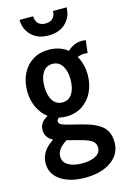

<svg xmlns="http://www.w3.org/2000/svg" viewBox="-142 -775 713 1089"><g transform="rotate(-15 215.0 -230.5)"><path d="M430 98Q430 168 371.5 209Q313 250 219 250Q130 250 75.5 213.5Q21 177 21 113Q21 43 97 -6Q53 -29 53 -74Q53 -119 102 -144Q66 -171 46 -214.5Q26 -258 26 -310Q26 -365 47.5 -409.5Q69 -454 109 -479.5Q149 -505 204 -505Q269 -505 314 -469Q353 -505 397 -505Q410 -505 422 -503L413 -429Q403 -431 393 -431Q375 -431 353 -423Q382 -374 382 -310Q382 -256 360.5 -211Q339 -166 298.5 -139.5Q258 -113 204 -113Q184 -113 161 -118Q149 -109 149 -99Q149 -88 158.5 -81.5Q168 -75 190 -69L281 -46Q360 -26 395 6.5Q430 39 430 98ZM127 -310Q127 -258 147 -227Q167 -196 204 -196Q241 -196 261 -227Q281 -258 281 -310Q281 -360 261 -391Q241 -422 204 -422Q167 -422 147 -391Q127 -360 127 -310ZM332 104Q332 79 314.5 65Q297 51 254 39L170 17Q111 53 111 97Q111 131 141.5 149Q172 167 223 167Q272 167 302 150.5Q332 134 332 104ZM89 -711H169Q169 -684 184 -668.5Q199 -653 227 -653Q255 -653 270 -668.5Q285 -684 285 -711H365Q365 -657 328 -620Q291 -583 227 -583Q163 -583 126 -620Q89 -657 89 -711Z"/></g></svg>

Font: Cabin Condensed SemiBold
Style: Regular
Weight: 600
Width: 3
Designer: Pablo Impallari
Foundry: Pablo Impallari. http://www.impallari.com Igino Marini. http://www.ikern.com
Version: Version 2.001